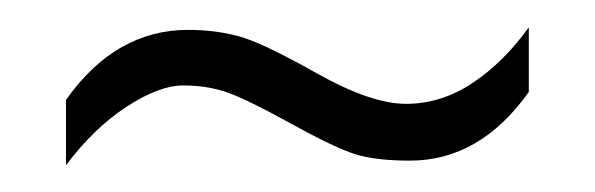

<svg xmlns="http://www.w3.org/2000/svg" viewBox="-20 -424 440 142"><path d="M283.2 -305.2Q258.3 -305.2 243.2 -309.8Q228 -314.5 195.3 -332.5Q162.6 -350.6 147.9 -355.7Q133.3 -360.8 115.5 -360.8Q97.7 -360.8 73.5 -345Q49.3 -329.1 28.8 -301.8V-350.1Q65.4 -401.9 119.1 -401.9Q139.2 -401.9 156.5 -397.2Q173.8 -392.6 214.1 -369.9Q254.4 -347.2 280.3 -347.2Q306.2 -347.2 329.3 -362.5Q352.5 -377.9 371.1 -403.8V-356Q335 -305.2 283.2 -305.2Z"/></svg>

Font: Open Sans Hebrew Condensed Light
Style: Regular
Weight: 300
Width: 3
Foundry: Ascender Corporation, Yanek Iontef
Version: Version 2.001;PS 002.001;hotconv 1.0.70;makeotf.lib2.5.58329